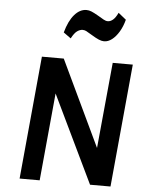

<svg xmlns="http://www.w3.org/2000/svg" viewBox="-60 -962 766 1010"><g transform="rotate(5 322.5 -457.0)"><path d="M82 0 143 -649H258.5L490.5 -160.5L470.5 -162L517 -649H623L562 0H454L213.5 -500L235 -498.5L188 0ZM285.5 -758 246.5 -786Q263.5 -848 292.2 -881Q321 -914 355.5 -914Q368.5 -914 382 -908.5Q395.5 -903 418 -890Q438.5 -878 449.8 -871.5Q461 -865 472 -865Q485.5 -865 499 -876.2Q512.5 -887.5 525 -914L566 -881Q556.5 -844.5 539.8 -816.8Q523 -789 502.8 -773.5Q482.5 -758 461.5 -758Q449 -758 433.5 -764.5Q418 -771 393.5 -786Q372.5 -799 363.5 -803.5Q354.5 -808 344.5 -808Q330.5 -808 315.8 -797.8Q301 -787.5 285.5 -758Z"/></g></svg>

Font: Karla
Style: Bold Italic
Weight: 700
Italic angle: -8°
Designer: Jonathan Pinhorn
Version: Version 2.004;gftools[0.9.33]